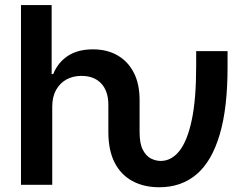

<svg xmlns="http://www.w3.org/2000/svg" viewBox="-20 -748 1006 777"><path d="M624.5 9.8Q562 9.8 515.4 -15.6Q468.8 -41 443.6 -90.6Q418.5 -140.1 418.5 -213.4V-323.7Q418.5 -379.4 389.6 -410.2Q360.8 -440.9 309.6 -440.9Q275.4 -440.9 248.8 -426.3Q222.2 -411.6 206.8 -383.8Q191.4 -356 191.4 -315.9V0H64.9V-727.5H189V-448.2H195.3Q213.9 -494.6 254.2 -521.5Q294.4 -548.3 356.4 -548.3Q412.6 -548.3 454.8 -524.4Q497.1 -500.5 521 -454.8Q544.9 -409.2 544.9 -342.8V-213.4Q544.9 -167 558.1 -141.6Q571.3 -116.2 591.1 -106.4Q610.8 -96.7 630.4 -96.7Q673.3 -96.7 705.6 -136.7Q737.8 -176.8 755.9 -261.5Q773.9 -346.2 773.9 -480.5V-541H900.9V-480.5Q901.4 -312 869.1 -203.4Q836.9 -94.7 775.4 -42.5Q713.9 9.8 624.5 9.8Z"/></svg>

Font: Inter 17pt SemiBold
Style: Regular
Weight: 600
Version: Version 4.001;git-66647c0bb